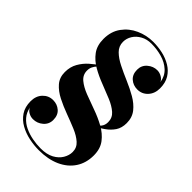

<svg xmlns="http://www.w3.org/2000/svg" viewBox="-231 -844 938 938"><g transform="rotate(45 238.0 -375.0)"><path d="M144 -655.5Q144 -625.5 165.2 -604.5Q186.5 -583.5 220 -566.8Q253.5 -550 291 -534Q328.5 -518 362 -498.8Q395.5 -479.5 416.8 -452.8Q438 -426 438 -387.5Q438 -354 422.8 -331.2Q407.5 -308.5 383.2 -291.5Q359 -274.5 332 -259L322 -260Q348 -278 359.2 -291.8Q370.5 -305.5 370.5 -326.5Q370.5 -356.5 348.5 -375.8Q326.5 -395 292 -409.5Q257.5 -424 218.5 -438.8Q179.5 -453.5 145 -473.2Q110.5 -493 88.5 -522.8Q66.5 -552.5 66.5 -598Q66.5 -650 93 -686.2Q119.5 -722.5 161.2 -741.2Q203 -760 249 -760Q282 -760 314.5 -752.8Q347 -745.5 374 -729.2Q401 -713 417 -686.8Q433 -660.5 433 -622.5Q433 -586.5 411.5 -563.2Q390 -540 358 -540Q329.5 -540 309.2 -557.8Q289 -575.5 289 -608Q289 -638 311.2 -657Q333.5 -676 361 -676Q377.5 -676 392.8 -666.8Q408 -657.5 412.5 -645Q407 -682 382.2 -704.8Q357.5 -727.5 322 -737.5Q286.5 -747.5 249 -747.5Q217.5 -747.5 193.8 -734.2Q170 -721 157 -700Q144 -679 144 -655.5ZM119 -432Q119 -402.5 142 -383.2Q165 -364 201 -350Q237 -336 277.5 -321.8Q318 -307.5 354 -287.8Q390 -268 413 -238Q436 -208 436 -162Q436 -110 410.5 -71.2Q385 -32.5 338 -11.2Q291 10 227.5 10Q194.5 10 159.8 2.8Q125 -4.5 95.8 -20.8Q66.5 -37 48.2 -64.2Q30 -91.5 30 -131Q30 -167.5 51.5 -190.2Q73 -213 104.5 -213Q133 -213 153.2 -195.2Q173.5 -177.5 173.5 -144.5Q173.5 -115 151.2 -96Q129 -77 100 -77Q83.5 -77 68.8 -85.5Q54 -94 49.5 -108Q55 -78 72.5 -57.8Q90 -37.5 115.5 -25.5Q141 -13.5 170.2 -8Q199.5 -2.5 227.5 -2.5Q269.5 -2.5 296.8 -17.2Q324 -32 337.5 -54.8Q351 -77.5 351 -101Q351 -130.5 329.2 -150Q307.5 -169.5 272.8 -184Q238 -198.5 199.2 -212.8Q160.5 -227 126 -244.5Q91.5 -262 69.5 -287.2Q47.5 -312.5 47.5 -350Q47.5 -386.5 63.5 -414.2Q79.5 -442 102.2 -462Q125 -482 145.5 -495H156.5Q147.5 -488.5 139 -479.5Q130.5 -470.5 124.8 -458.8Q119 -447 119 -432Z"/></g></svg>

Font: Bodoni Moda 18pt
Style: Bold
Weight: 700
Designer: Owen Earl
Foundry: indestructible type
Version: Version 2.004